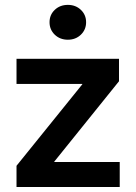

<svg xmlns="http://www.w3.org/2000/svg" viewBox="-20 -752 548 772"><path d="M46.4 0V-85.4L311 -413.1V-414.6H46.4V-515.6H458.5V-425.3L198.2 -102.1V-100.6H461.4V0ZM252.9 -592.3Q221.2 -592.3 200.2 -612.5Q179.2 -632.8 179.2 -662.6Q179.2 -692.4 200.2 -712.4Q221.2 -732.4 252.9 -732.4Q284.2 -732.4 305.2 -712.4Q326.2 -692.4 326.2 -662.6Q326.2 -632.8 305.2 -612.5Q284.2 -592.3 252.9 -592.3Z"/></svg>

Font: Inter Display SemiBold
Style: Regular
Weight: 600
Designer: Rasmus Andersson
Foundry: rsms
Version: Version 4.001;git-9221beed3